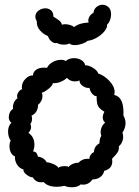

<svg xmlns="http://www.w3.org/2000/svg" viewBox="-20 -789 587 809"><path d="M283 0Q264 0 252 -6Q234 -2 220 -2Q181 -2 164 -22Q160 -21 153 -21Q130 -21 118 -42Q108 -41 92.5 -52.5Q77 -64 79 -75Q63 -79 52.5 -94.5Q42 -110 43 -130Q32 -134 26 -146Q20 -158 20 -173Q20 -189 25 -196Q14 -213 14 -235Q14 -258 28 -272Q17 -280 17 -296Q17 -306 22 -316Q27 -326 35 -330Q33 -344 38.5 -356.5Q44 -369 54 -375Q52 -378 52 -384Q52 -393 58.5 -402Q65 -411 73 -413Q72 -416 72 -421Q72 -442 88 -457.5Q104 -473 119 -471Q119 -485 131.5 -494.5Q144 -504 164 -504Q173 -504 178 -503Q185 -518 202 -527.5Q219 -537 237 -537Q249 -537 257 -532Q271 -544 292 -544Q309 -544 322.5 -536Q336 -528 339 -514Q355 -514 373 -502.5Q391 -491 394 -479Q418 -472 440.5 -448.5Q463 -425 463 -401Q463 -397 461 -389Q504 -380 500 -302Q509 -287 509 -270Q509 -250 496 -230Q499 -221 499 -213Q499 -201 494 -190Q489 -179 481 -173Q482 -157 475.5 -147Q469 -137 452 -120Q453 -116 453 -108Q453 -78 419 -69Q416 -53 402.5 -43Q389 -33 370 -33Q354 -11 331 -11Q324 -11 320 -12Q308 0 283 0ZM253 -89Q267 -89 268 -85Q276 -94 288 -99Q300 -104 310 -103Q327 -120 347 -120Q354 -120 357 -119Q356 -128 362 -136.5Q368 -145 376 -148Q376 -161 382.5 -170.5Q389 -180 399 -185Q399 -205 407 -217Q404 -225 404 -233Q404 -244 409 -254.5Q414 -265 423 -272Q413 -281 413 -294Q413 -306 420 -318Q400 -330 393.5 -341.5Q387 -353 387 -384Q378 -383 368.5 -394Q359 -405 357 -419Q346 -416 330.5 -425.5Q315 -435 315 -450Q307 -446 296 -446Q275 -446 262 -461Q251 -450 233.5 -443.5Q216 -437 203 -439Q202 -429 185.5 -415.5Q169 -402 156 -398Q159 -392 159 -384Q159 -374 154 -364Q149 -354 140 -347Q141 -333 133.5 -320Q126 -307 113 -302Q115 -294 115 -289Q115 -275 108 -267Q111 -260 111 -253Q111 -242 100 -229Q125 -212 125 -180Q125 -163 119 -151Q129 -150 133 -145Q137 -140 140 -129Q165 -126 177 -105Q188 -105 204.5 -98Q221 -91 226 -82Q234 -89 253 -89ZM135 -699Q129 -710 129 -719Q129 -734 142 -744Q155 -754 171 -754Q185 -754 195 -745.5Q205 -737 205 -719Q221 -709 229.5 -702.5Q238 -696 241 -685Q249 -687 254 -687Q265 -687 276 -683.5Q287 -680 292 -675Q316 -693 353 -694Q352 -697 352 -702Q352 -712 358 -721Q364 -730 374 -735Q375 -750 386.5 -759.5Q398 -769 412 -769Q427 -769 439 -757Q448 -747 448 -728Q448 -716 443.5 -704Q439 -692 431 -685Q433 -674 421 -658.5Q409 -643 389 -631Q369 -619 349 -617Q342 -610 326 -604.5Q310 -599 295 -599Q279 -599 272 -606Q265 -601 250 -601Q229 -601 221 -608Q209 -605 198 -613.5Q187 -622 182 -637Q164 -644 149 -660.5Q134 -677 135 -699Z"/></svg>

Font: Pangolin
Style: Regular
Weight: 400
Designer: Kevin Burke
Foundry: Google, Inc.
Version: Version 1.101